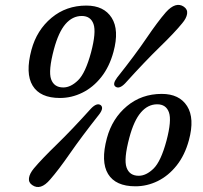

<svg xmlns="http://www.w3.org/2000/svg" viewBox="-20 -737 820 775"><path d="M328.5 -714.5Q399.5 -714.5 430.8 -665.2Q462 -616 438 -527.5Q421.5 -467 388.5 -425.5Q355.5 -384 312.2 -362.8Q269 -341.5 222 -341.5Q142 -341.5 111.8 -391.2Q81.5 -441 107 -536Q128.5 -615.5 187.8 -665Q247 -714.5 328.5 -714.5ZM347.5 -525.5Q369 -607 357.5 -639.8Q346 -672.5 310 -672.5Q272.5 -672.5 244.2 -639.8Q216 -607 197.5 -537.5Q174.5 -451 186.2 -417.5Q198 -384 235.5 -384Q265.5 -384 295.2 -413Q325 -442 347.5 -525.5ZM485.5 -401Q462 -376.5 446.5 -387Q432.5 -396.5 452.5 -423.5Q526 -516 571.2 -582.8Q616.5 -649.5 649.5 -687.5Q689.5 -732 722 -710Q738 -699 735.2 -681Q732.5 -663 715 -642.5Q684 -604.5 624.5 -546.8Q565 -489 485.5 -401ZM347 -298.5Q370.5 -323 386 -313Q400.5 -302 380.5 -275.5Q309.5 -185.5 262.5 -117.8Q215.5 -50 182.5 -12.5Q143.5 33.5 110 10Q94.5 -0.5 97 -18.5Q99.5 -36.5 117 -57.5Q148.5 -95 209.5 -154.2Q270.5 -213.5 347 -298.5ZM633 -358Q704 -358 735.2 -308.8Q766.5 -259.5 742.5 -171Q726 -110.5 693 -69Q660 -27.5 616.8 -6.2Q573.5 15 526.5 15Q446.5 15 416.2 -34.8Q386 -84.5 411.5 -179.5Q433 -259 492.2 -308.5Q551.5 -358 633 -358ZM652 -169Q673.5 -250.5 662 -283.2Q650.5 -316 614.5 -316Q577 -316 548.8 -283.2Q520.5 -250.5 502 -181Q479 -94.5 490.8 -61Q502.5 -27.5 540 -27.5Q570 -27.5 599.8 -56.5Q629.5 -85.5 652 -169Z"/></svg>

Font: Fraunces 9pt SuperSoft
Style: Italic
Weight: 400
Italic angle: -16°
Version: Version 1.000;[b76b70a41]